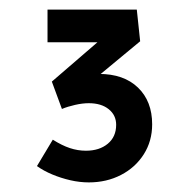

<svg xmlns="http://www.w3.org/2000/svg" viewBox="-20 -792 382 400"><path d="M165 -412Q146 -412 126.5 -416.5Q107 -421 89 -428.5Q71 -436 57 -446L90 -501Q109 -489 125.5 -483.5Q142 -478 159 -478Q187 -478 204.5 -492.5Q222 -507 222 -532Q222 -552 206.5 -564.5Q191 -577 165 -577Q152 -577 136.5 -573.5Q121 -570 109 -565L88 -622L190 -710L209 -704H79V-772H265L272 -706L173 -624L160 -631Q165 -634 173 -636Q181 -638 186 -638Q238 -638 267.5 -609.5Q297 -581 297 -533Q297 -498 279.5 -470.5Q262 -443 232 -427.5Q202 -412 165 -412Z"/></svg>

Font: Lexend Medium
Style: Regular
Weight: 500
Designer: Bonnie Shaver-Troup, Thomas Jockin
Foundry: Lexend
Version: Version 1.005